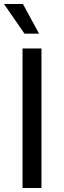

<svg xmlns="http://www.w3.org/2000/svg" viewBox="-21 -943 319 963"><path d="M92 -700H187V0H92ZM-1 -923H94L175 -774H102Z"/></svg>

Font: KoHo Medium
Style: Regular
Weight: 500
Version: Version 1.000; ttfautohint (v1.6)